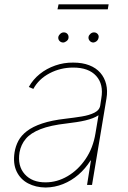

<svg xmlns="http://www.w3.org/2000/svg" viewBox="-20 -837 579 869"><path d="M186.5 11.7Q141.6 11.2 106.9 -7.1Q72.3 -25.4 55.2 -61Q38.1 -96.7 45.9 -147.5Q50.3 -175.3 63.2 -199.7Q76.2 -224.1 102.1 -243.9Q127.9 -263.7 170.7 -278.1Q213.4 -292.5 277.3 -299.8Q315.4 -304.2 349.9 -309.8Q384.3 -315.4 407.2 -326.9Q430.2 -338.4 433.6 -359.4L438.5 -391.6Q449.7 -455.1 415.5 -493.2Q381.3 -531.2 311.5 -531.2Q253.9 -531.2 204.6 -505.4Q155.3 -479.5 130.9 -434.6L110.4 -443.4Q129.4 -477.5 160.2 -502.2Q190.9 -526.9 230 -540.5Q269 -554.2 311.5 -553.7Q353 -553.7 383.8 -541.7Q414.6 -529.8 433.8 -507.8Q453.1 -485.8 460.4 -456.1Q467.8 -426.3 461.9 -391.6L396.5 0H374L391.6 -110.4H389.6Q366.7 -73.7 335 -46.4Q303.2 -19 265.4 -3.9Q227.5 11.2 186.5 11.7ZM186.5 -11.7Q238.3 -11.7 285.9 -39.6Q333.5 -67.4 367.4 -117.4Q401.4 -167.5 412.1 -233.4L425.8 -315.4Q415 -308.1 399.9 -302.2Q384.8 -296.4 366.5 -292Q348.1 -287.6 326.9 -284.4Q305.7 -281.2 282.2 -278.3Q208 -270 163.3 -252.4Q118.7 -234.9 96.7 -208.7Q74.7 -182.6 68.4 -147.5Q58.6 -85.9 92 -48.6Q125.5 -11.2 186.5 -11.7ZM265.6 -644.5Q254.9 -645 248.5 -652.6Q242.2 -660.2 244.1 -670.9Q246.1 -678.2 253.2 -684.3Q260.3 -690.4 268.6 -690.4Q279.3 -690.4 285.4 -683.1Q291.5 -675.8 290 -665Q289.1 -657.2 281.5 -651.1Q273.9 -645 265.6 -644.5ZM402.3 -644.5Q391.6 -645 385.3 -653.1Q378.9 -661.1 380.9 -670.9Q382.3 -677.7 389.4 -684.1Q396.5 -690.4 405.3 -690.4Q415.5 -690.4 422.1 -682.9Q428.7 -675.3 425.8 -665Q423.8 -656.2 417.2 -650.6Q410.6 -645 402.3 -644.5ZM471.7 -817.4 467.8 -794.9H240.2L245.1 -817.4Z"/></svg>

Font: Inter Tight Thin
Style: Italic
Weight: 250
Italic angle: -9.39999°
Designer: Rasmus Andersson
Foundry: rsms
Version: Version 3.004